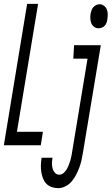

<svg xmlns="http://www.w3.org/2000/svg" viewBox="-39 -755 580 998"><path d="M-19 0 102 -735H159L49 -70H184L173 0ZM473 -608Q460 -608 450 -615.5Q440 -623 435.5 -634.5Q431 -646 430.5 -659Q430 -672 432 -685Q434 -694 437 -702.5Q440 -711 446.5 -718Q453 -725 461.5 -729Q470 -733 479 -733Q491 -733 501.5 -725Q512 -717 516.5 -705.5Q521 -694 521 -681Q521 -668 519 -655Q518 -646 515 -637.5Q512 -629 506 -622Q500 -615 490.5 -611.5Q481 -608 473 -608ZM263 223Q245 223 228.5 217Q212 211 201 199Q190 187 184 171Q178 155 175.5 138Q173 121 173.5 103Q174 85 177 67V65H234V66Q231 80 231 94Q231 108 234.5 121Q238 134 247 143.5Q256 153 269 153Q282 153 292.5 143.5Q303 134 309 123Q315 112 319.5 100Q324 88 327.5 76Q331 64 333 52Q335 40 337 28L416 -450H342L346 -520H485L392 39Q389 59 384.5 78.5Q380 98 373 116.5Q366 135 356.5 153.5Q347 172 333.5 188Q320 204 301 213.5Q282 223 263 223Z"/></svg>

Font: Iosevka Term Curly Oblique
Style: Regular
Weight: 400
Italic angle: -9°
Designer: Belleve Invis
Foundry: Belleve Invis
Version: Version 32.3.0